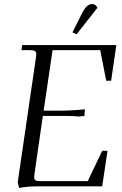

<svg xmlns="http://www.w3.org/2000/svg" viewBox="-20 -926 606 954"><path d="M67.9 -19 158.2 -637.2Q160.2 -650.9 160.2 -655.8Q160.2 -668.5 153.3 -672.6Q146.5 -676.8 127.9 -676.8H86.9L89.8 -702.1H558.1L532.2 -524.9H507.8L478 -676.8H241.2L196.8 -376H268.1Q335 -376 401.9 -382.8L399.9 -355L398.9 -350.1L372.1 -347.2Q345.2 -350.1 301.8 -350.1H192.9L151.9 -65.9Q149.9 -52.2 149.9 -46.9Q149.9 -34.2 156.7 -30Q163.6 -25.9 182.1 -25.9H416L487.8 -176.8H514.2L487.8 0H161.1Q116.2 0 75.2 7.8ZM339.8 -765.1 386.2 -856.9Q399.9 -884.3 411.6 -895Q423.3 -905.8 439 -905.8Q455.1 -905.8 463.9 -887.2L360.8 -755.9Z"/></svg>

Font: Dihjauti S
Style: Italic
Weight: 400
Italic angle: -9°
Designer: T. Christopher White
Version: Version 3.0.0